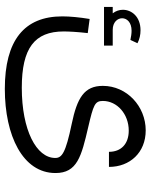

<svg xmlns="http://www.w3.org/2000/svg" viewBox="68 -466 638 815"><g transform="rotate(90 387.5 -59.0)"><path d="M520 -114C426 -136 409 -142 409 -176C409 -237 465 -286 535 -286C591 -286 625 -254 625 -202H689C689 -291 628 -358 534 -358C432 -358 345 -278 345 -176C345 -97 396 -67 506 -44C631 -18 651 -2 651 26C651 106 533 168 353 168C185 168 114 114 114 -10C114 -31 116 -69 121 -112L61 -120C54 -78 50 -36 50 -4C50 158 152 240 358 240C556 240 715 164 715 25C715 -67 645 -85 520 -114ZM107 -218C75 -218 58 -238 58 -258C58 -278 75 -298 111 -298C123 -298 136 -296 150 -293L164 -323C147 -332 128 -336 109 -336C51 -336 22 -298 22 -261C22 -246 27 -231 37 -218H10V-181H174V-218Z"/></g></svg>

Font: UULA Sans
Style: Regular
Weight: 400
Designer: Mohamed Gaber, Laura Garcia Mut
Foundry: Kief Type Foundry
Version: Version 3.006;hotconv 1.0.109;makeotfexe 2.5.65596